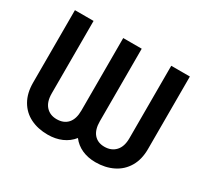

<svg xmlns="http://www.w3.org/2000/svg" viewBox="-145 -915 1206 1133"><g transform="rotate(30 457.5 -348.5)"><path d="M65.4 -707H192.4V-212.9Q192.4 -156.2 219.7 -126Q247.1 -95.7 293 -95.7Q341.3 -95.7 367.9 -125.7Q394.5 -155.8 394.5 -212.9V-707H520.5V-212.9Q520.5 -155.8 546.4 -125.7Q572.3 -95.7 618.2 -95.7Q665.5 -95.7 693.6 -126Q721.7 -156.2 721.7 -212.9V-707H848.6V-212.9Q848.6 -141.6 818.8 -91.6Q789.1 -41.5 736.8 -15.9Q684.6 9.8 618.2 9.8Q567.4 9.8 526.1 -8.5Q484.9 -26.9 458 -62.5Q429.7 -26.9 387.2 -8.5Q344.7 9.8 293 9.8Q226.1 9.8 174.8 -15.6Q123.5 -41 94.5 -91.3Q65.4 -141.6 65.4 -212.9Z"/></g></svg>

Font: Pretendard GOV SemiBold
Style: Regular
Weight: 600
Designer: Base glyphs from Inter by Rasmus Andersson; Hangeul glyphs from Noto Sans CJK(Source Han Sans) by Jang Soo-young and Kan
Foundry: Kil Hyung-jin
Version: Version 1.309